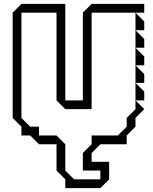

<svg xmlns="http://www.w3.org/2000/svg" viewBox="-20 -740 786 985"><path d="M675 -585V-675L720 -630V-585ZM675 -495V-585L720 -540V-495ZM675 -405V-495L720 -450V-405ZM675 -315V-405L720 -360V-315ZM675 -225V-315L720 -270V-225ZM90 -45V-90L45 -135V-675L90 -720H315V-225H405V-675L450 -720H720V-675H450V-180H315L270 -225V-675H90V-135L135 -90H180V-45H270L315 0V135L360 180H495V135H405V45L450 0V-45H585L630 -90V-135L675 -180V-225L720 -180L675 -135V-90L630 -45V0H495L450 45V90H540V180L495 225H315V180L270 135V0H180L135 -45Z"/></svg>

Font: Rubik Iso
Style: Regular
Weight: 400
Designer: Hubert and Fischer, NaN
Foundry: Hubert and Fischer, NaN
Version: Version 2.200